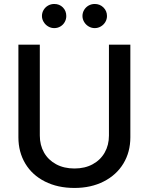

<svg xmlns="http://www.w3.org/2000/svg" viewBox="-20 -931 746 963"><path d="M633.8 -707V-242.2Q633.8 -168.5 598.9 -110.8Q564 -53.2 500.2 -20.8Q436.5 11.7 353.5 11.7Q269.5 11.7 205.6 -20.5Q141.6 -52.7 106.9 -110.6Q72.3 -168.5 72.3 -242.2V-707H179.7V-251Q179.7 -203.1 200.9 -165.8Q222.2 -128.4 261.5 -107.2Q300.8 -85.9 353.5 -85.9Q405.8 -85.9 444.8 -107.2Q483.9 -128.4 505.1 -165.8Q526.4 -203.1 526.4 -251V-707ZM190.4 -850.6Q190.4 -867.2 198.7 -881.1Q207 -895 221.2 -903.1Q235.4 -911.1 252 -911.1Q278.3 -911.1 295.4 -893.8Q312.5 -876.5 312.5 -850.6Q312.5 -834.5 304.7 -820.6Q296.9 -806.6 283 -798.3Q269 -790 252 -790Q235.8 -790 221.7 -798.3Q207.5 -806.6 199 -820.8Q190.4 -835 190.4 -850.6ZM393.6 -850.6Q393.6 -867.2 401.9 -881.1Q410.2 -895 424.3 -903.1Q438.5 -911.1 455.1 -911.1Q481 -911.1 498.8 -893.6Q516.6 -876 516.6 -850.6Q516.6 -834.5 508.3 -820.6Q500 -806.6 485.8 -798.3Q471.7 -790 455.1 -790Q439 -790 424.8 -798.3Q410.6 -806.6 402.1 -820.8Q393.6 -835 393.6 -850.6Z"/></svg>

Font: Pretendard Medium
Style: Regular
Weight: 500
Designer: Base glyphs from Inter by Rasmus Andersson; Hangeul glyphs from Noto Sans CJK(Source Han Sans) by Jang Soo-young and Kan
Foundry: Kil Hyung-jin
Version: Version 1.309